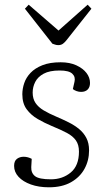

<svg xmlns="http://www.w3.org/2000/svg" viewBox="-20 -783 450 817"><path d="M197 -20Q246 -20 281 -49Q316 -78 316 -138Q316 -167 303 -185.5Q290 -204 264.5 -217.5Q239 -231 200 -247Q169 -260 140.5 -276.5Q112 -293 93.5 -318Q75 -343 75 -382Q75 -405 83 -429Q91 -453 110 -473Q129 -493 160.5 -505.5Q192 -518 238 -518Q277 -518 305 -505Q333 -492 348 -472.5Q363 -453 363 -430Q363 -412 353 -402Q343 -392 325 -392Q315 -392 305.5 -395.5Q296 -399 290 -404L297 -435Q302 -456 287.5 -469.5Q273 -483 234 -483Q191 -483 166 -469.5Q141 -456 130 -434.5Q119 -413 119 -389Q119 -363 131 -345Q143 -327 165.5 -313.5Q188 -300 221 -286Q247 -275 272 -262.5Q297 -250 316.5 -234Q336 -218 347.5 -196Q359 -174 359 -143Q359 -100 339.5 -64.5Q320 -29 282 -7.5Q244 14 188 14Q145 14 111.5 2Q78 -10 59 -30.5Q40 -51 40 -77Q40 -98 52 -107Q64 -116 81 -116Q90 -116 99 -113.5Q108 -111 115 -107L113 -72Q112 -47 129 -33.5Q146 -20 197 -20ZM86 -746 102 -763 229 -653 353 -763 369 -746 263 -612Q256 -603 248 -597Q240 -591 228 -591Q221 -591 215 -593Q209 -595 203 -597Z"/></svg>

Font: Literata 18pt ExtraLight
Style: Italic
Weight: 250
Italic angle: -2°
Designer: Latin by Veronika Burian and Jose Scaglione. Greek by Irene Vlachou. Cyrillic by Vera Evstafieva
Foundry: TypeTogether
Version: Version 3.103;gftools[0.9.29]